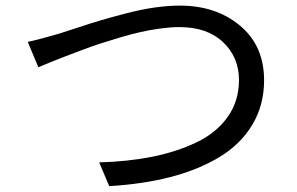

<svg xmlns="http://www.w3.org/2000/svg" viewBox="-20 -669 1040 672"><path d="M77.1 -522.5Q107.4 -528.3 185.5 -550.8Q192.4 -552.7 245.6 -570.3Q298.8 -587.9 332 -597.7Q365.2 -607.4 418.9 -621.6Q472.7 -635.7 520.5 -642.6Q568.4 -649.4 609.4 -649.4Q736.3 -649.4 820.3 -579.1Q904.3 -508.8 904.3 -387.7Q904.3 -300.8 862.8 -231.9Q821.3 -163.1 747.1 -118.7Q672.9 -74.2 576.2 -49.3Q479.5 -24.4 362.3 -17.6L327.1 -100.6Q428.7 -103.5 513.7 -120.6Q598.6 -137.7 668 -170.9Q737.3 -204.1 776.9 -259.8Q816.4 -315.4 816.4 -388.7Q816.4 -468.8 760.7 -521.5Q705.1 -574.2 607.4 -574.2Q578.1 -574.2 542 -569.3Q505.9 -564.5 473.1 -557.1Q440.4 -549.8 399.4 -537.6Q358.4 -525.4 329.6 -516.1Q300.8 -506.8 261.2 -491.7Q221.7 -476.6 202.1 -469.2Q182.6 -461.9 150.4 -448.7Q118.2 -435.5 114.3 -433.6Z"/></svg>

Font: GenYoGothic TW TTF Regular
Style: Regular
Weight: 400
Version: Version 1.300